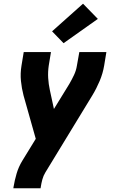

<svg xmlns="http://www.w3.org/2000/svg" viewBox="-20 -811 640 1036"><path d="M52 205 53 198Q59 162 69.5 126Q80 90 100 57L173 -62L107 -296Q97 -334 93 -374.5Q89 -415 96 -457L108 -530H255L243 -457Q238 -423 240 -390Q242 -357 249 -325L271 -223L354 -358Q368 -382 379.5 -406.5Q391 -431 395 -457L408 -530H554L542 -457Q535 -415 518 -374.5Q501 -334 478 -296L225 119Q214 137 208.5 157.5Q203 178 200 198L199 205ZM323 -578 261 -642 428 -791 508 -709Z"/></svg>

Font: Iosevka Curly HvExObl
Style: Regular
Weight: 900
Width: 7
Italic angle: -9°
Monospace: yes
Designer: Belleve Invis
Foundry: Belleve Invis
Version: Version 11.1.0; ttfautohint (v1.8.3)